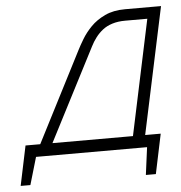

<svg xmlns="http://www.w3.org/2000/svg" viewBox="-58 -545 651 689"><g transform="rotate(-5 268.0 -200.5)"><path d="M450 -44 547 -500H417Q375 -500 344.5 -485.5Q314 -471 293.5 -450Q273 -429 259.5 -406.5Q246 -384 238 -368L72 -44H19L-11 99H24L53 0H453L440 99H476L506 -44ZM116 -44 288 -378Q296 -394 307 -408.5Q318 -423 332.5 -434.5Q347 -446 367.5 -452.5Q388 -459 414 -459H494L406 -44Z"/></g></svg>

Font: Advent Pro Light
Style: Italic
Weight: 300
Italic angle: -12°
Version: Version 3.000